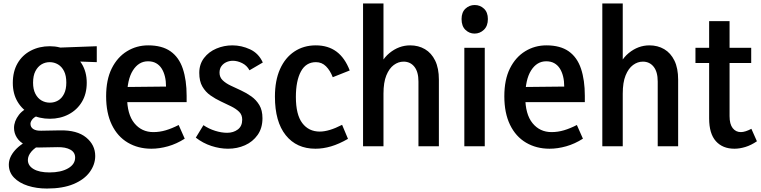

<svg xmlns="http://www.w3.org/2000/svg" viewBox="-20 -845 4397 1109"><path d="M363 -368Q363 -408 350 -434Q337 -460 315 -473Q293 -486 267 -486Q241 -486 219.5 -473Q198 -460 184.5 -434Q171 -408 171 -367Q171 -329 184.5 -303Q198 -277 220 -264.5Q242 -252 268 -252Q294 -252 315.5 -264.5Q337 -277 350 -303Q363 -329 363 -368ZM481 -367Q481 -303 453 -256.5Q425 -210 376.5 -184.5Q328 -159 268 -159Q207 -159 158.5 -184.5Q110 -210 82 -256.5Q54 -303 54 -366Q54 -432 81.5 -479.5Q109 -527 158 -552.5Q207 -578 268 -578Q327 -578 375 -551Q423 -524 452 -477Q481 -430 481 -367ZM539 -578V-486L370 -492L268 -568ZM174 -49 218 -11Q180 8 160.5 31.5Q141 55 141 79Q141 112 174 131.5Q207 151 266 151Q332 151 373 127.5Q414 104 414 65Q414 35 386.5 19.5Q359 4 312 5L205 7Q158 8 126 -8Q94 -24 77.5 -50Q61 -76 61 -106Q61 -145 89.5 -182Q118 -219 177 -235L194 -175Q175 -167 165.5 -154Q156 -141 156 -130Q156 -110 172.5 -99.5Q189 -89 219 -90L326 -92Q425 -94 477.5 -51Q530 -8 530 56Q530 105 498.5 148.5Q467 192 405 218Q343 244 251 244Q191 244 141 228Q91 212 61 181Q31 150 31 106Q31 63 67 22.5Q103 -18 174 -49Z M854 14Q778 14 718.5 -21Q659 -56 626 -124Q593 -192 593 -289Q593 -385 625.5 -450Q658 -515 713.5 -549Q769 -583 836 -583Q916 -583 965 -548.5Q1014 -514 1036 -448Q1058 -382 1058 -292V-255H659L661 -342L939 -345Q939 -377 932.5 -403.5Q926 -430 913.5 -449.5Q901 -469 881.5 -480Q862 -491 835 -491Q781 -491 747.5 -438Q714 -385 714 -285Q714 -185 756 -133.5Q798 -82 866 -82Q902 -82 937.5 -92.5Q973 -103 1012 -123L1047 -44Q1000 -14 950.5 0Q901 14 854 14Z M1297 14Q1250 14 1201 -2Q1152 -18 1111 -50L1155 -122Q1186 -101 1222.5 -89.5Q1259 -78 1292 -78Q1328 -78 1353.5 -97Q1379 -116 1379 -154Q1379 -182 1361 -199.5Q1343 -217 1314.5 -231Q1286 -245 1255 -259.5Q1224 -274 1195.5 -294Q1167 -314 1149 -345Q1131 -376 1131 -424Q1131 -474 1158.5 -510Q1186 -546 1230 -564.5Q1274 -583 1322 -583Q1375 -583 1424.5 -560Q1474 -537 1498 -484L1421 -439Q1406 -467 1378.5 -480.5Q1351 -494 1325 -494Q1305 -494 1287.5 -486Q1270 -478 1259 -463Q1248 -448 1248 -425Q1248 -399 1266 -381.5Q1284 -364 1312.5 -350.5Q1341 -337 1372.5 -322.5Q1404 -308 1432 -288Q1460 -268 1478 -238Q1496 -208 1496 -162Q1496 -105 1468 -65.5Q1440 -26 1395 -6Q1350 14 1297 14Z M1802 14Q1693 14 1630.5 -64Q1568 -142 1568 -287Q1568 -380 1597.5 -446Q1627 -512 1680.5 -547.5Q1734 -583 1804 -583Q1875 -583 1923.5 -547Q1972 -511 2000 -438L1902 -399Q1887 -438 1863 -462Q1839 -486 1805 -486Q1747 -486 1718 -432Q1689 -378 1689 -285Q1689 -183 1726 -134Q1763 -85 1827 -85Q1853 -85 1885 -94.5Q1917 -104 1956 -124L1990 -43Q1938 -13 1892 0.5Q1846 14 1802 14Z M2397 0V-374Q2397 -430 2373.5 -459.5Q2350 -489 2311 -489Q2281 -489 2254.5 -469.5Q2228 -450 2211.5 -409.5Q2195 -369 2195 -304V0H2077V-825H2195V-404H2152Q2175 -494 2229.5 -538.5Q2284 -583 2349 -583Q2397 -583 2434.5 -561Q2472 -539 2493.5 -495Q2515 -451 2515 -385V0Z M2662 0V-569H2780V0ZM2721 -651Q2691 -651 2668.5 -672.5Q2646 -694 2646 -735Q2646 -774 2668.5 -795Q2691 -816 2722 -816Q2753 -816 2775.5 -795Q2798 -774 2798 -735Q2798 -695 2775 -673Q2752 -651 2721 -651Z M3154 14Q3078 14 3018.5 -21Q2959 -56 2926 -124Q2893 -192 2893 -289Q2893 -385 2925.5 -450Q2958 -515 3013.5 -549Q3069 -583 3136 -583Q3216 -583 3265 -548.5Q3314 -514 3336 -448Q3358 -382 3358 -292V-255H2959L2961 -342L3239 -345Q3239 -377 3232.5 -403.5Q3226 -430 3213.5 -449.5Q3201 -469 3181.5 -480Q3162 -491 3135 -491Q3081 -491 3047.5 -438Q3014 -385 3014 -285Q3014 -185 3056 -133.5Q3098 -82 3166 -82Q3202 -82 3237.5 -92.5Q3273 -103 3312 -123L3347 -44Q3300 -14 3250.5 0Q3201 14 3154 14Z M3779 0V-374Q3779 -430 3755.5 -459.5Q3732 -489 3693 -489Q3663 -489 3636.5 -469.5Q3610 -450 3593.5 -409.5Q3577 -369 3577 -304V0H3459V-825H3577V-404H3534Q3557 -494 3611.5 -538.5Q3666 -583 3731 -583Q3779 -583 3816.5 -561Q3854 -539 3875.5 -495Q3897 -451 3897 -385V0Z M4222 14Q4154 14 4115 -29.5Q4076 -73 4076 -161V-723H4194V-174Q4194 -128 4212 -105Q4230 -82 4259 -82Q4272 -82 4287.5 -87Q4303 -92 4320 -101L4352 -29Q4318 -6 4285 4Q4252 14 4222 14ZM3997 -481V-569H4319V-481Z"/></svg>

Font: Yaldevi SemiBold
Style: Regular
Weight: 600
Designer: Sol Matas, Rajitha Manaperi, Kosala Senevirathne
Foundry: Mooniak
Version: Version 1.100